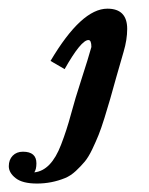

<svg xmlns="http://www.w3.org/2000/svg" viewBox="-120 -315 346 445"><path d="M-66.9 36.6Q-35.6 36.6 -35.6 63.5Q-35.6 77.6 -40.5 84.5Q-1.5 80.6 21.5 20.5Q34.7 -13.7 44.2 -49.3Q53.7 -85 69.1 -132.3Q84.5 -179.7 91.8 -206.1Q91.8 -222.2 85 -222.2Q67.9 -222.2 29.8 -154.8L-2.9 -173.8Q68.8 -294.9 128.9 -294.9Q174.8 -294.9 174.8 -248Q174.8 -223.1 166.5 -195.1Q158.2 -167 149.4 -135.7Q140.6 -104.5 135.3 -85.4Q129.9 -66.4 122.1 -41.5Q114.3 -16.6 108.4 -2Q102.5 12.7 93.8 31Q85 49.3 76.4 59.6Q67.9 69.8 55.9 81.1Q43.9 92.3 30.8 97.7Q-0.5 110.4 -34.2 110.4Q-67.9 110.4 -83.7 97.9Q-99.6 85.4 -99.6 70.3Q-99.6 55.2 -90.6 45.9Q-81.5 36.6 -66.9 36.6Z"/></svg>

Font: Niconne
Style: Regular
Weight: 400
Designer: Vernon Adams
Foundry: Vernon Adams
Version: Version 1.002